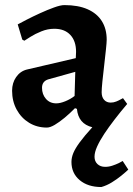

<svg xmlns="http://www.w3.org/2000/svg" viewBox="-20 -493 524 754"><path d="M378 241.5Q325.2 241.5 292.9 214.4Q260.6 187.3 260.6 142.9Q260.6 125.8 268 107.9Q275.4 90 293 66Q310.6 41.9 342.5 6.7Q287.5 -6.8 282.1 -65.4L274.5 -68.2Q254.5 -47.8 233.7 -30.5Q212.9 -13.3 194.8 -2.6Q176.7 8 164 8Q125.2 8 94.2 -10.9Q63.2 -29.9 45.3 -62.8Q27.5 -95.8 27.5 -136.7Q27.5 -167.6 43.5 -190.5Q59.6 -213.4 85.4 -219.9L277.6 -264.7L278.7 -289.3Q278.7 -332.1 256.1 -356Q233.6 -380 193.4 -380Q167.3 -380 142.5 -369.9Q117.7 -359.9 99.8 -348.5Q82 -337.2 75.6 -333.1L67.5 -337.5L49.6 -397.2Q60.9 -403.5 84.9 -415.8Q108.8 -428.1 137.5 -441.2Q166.1 -454.3 192 -463.6Q217.8 -473 232.9 -473Q287 -473 323.9 -456.7Q360.8 -440.4 379.9 -410.1Q399 -379.8 399 -336.8Q399 -326.5 396 -298.2Q393.1 -269.9 389.1 -236.1Q385.1 -202.3 382.1 -173.1Q379.2 -143.9 379.2 -130.7Q379.2 -111.9 388.8 -101Q398.5 -90.1 414.8 -90.1Q426.3 -90.1 436.6 -94.4Q446.9 -98.6 454.1 -102.8Q461.2 -107 463 -107.5L479.5 -84.8Q453 -53.7 430 -23.7Q406.9 6.3 389.1 33.2Q371.4 60.2 361.3 82.7Q351.2 105.3 351.2 122.6Q351.2 140.3 362.6 151.2Q374.1 162.2 392.9 162.2Q407.5 162.2 421.4 157.5Q435.3 152.9 446.3 147.6Q457.3 142.3 461.8 139.2L483.8 173Q473 183.4 456 197.2Q439 211 419 223.3Q399 235.6 378 241.5ZM200.9 -87.1Q216.3 -87.1 236.6 -95.4Q256.9 -103.7 272.9 -116.1L275.6 -210.9L169 -181.2Q145 -173.3 145 -148.2Q145 -122.5 160.4 -104.8Q175.8 -87.1 200.9 -87.1Z"/></svg>

Font: Alegreya
Style: Regular
Weight: 400
Designer: Juan Pablo del Peral
Foundry: Huerta Tipografica
Version: Version 2.009